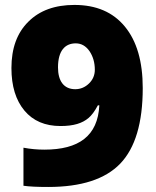

<svg xmlns="http://www.w3.org/2000/svg" viewBox="-20 -741 626 771"><path d="M553.2 -387.2C553.2 -494.1 529.3 -576.2 481.4 -634.3C433.6 -692.4 366.2 -721.2 278.8 -721.2C200.2 -721.2 138.7 -698.7 93.8 -653.8C48.3 -608.9 25.9 -546.9 25.9 -467.8C25.9 -395 43.5 -338.4 78.1 -296.9C112.8 -255.4 161.1 -234.9 223.1 -234.9C250 -234.9 272 -237.8 290 -243.2C308.1 -248.5 323.2 -256.8 335.4 -267.1C347.7 -277.3 360.4 -294.4 373 -317.9H378.9C372.6 -194.8 296.4 -140.1 158.2 -140.1C130.4 -140.1 102.1 -142.6 74.2 -147.9V4.9C97.2 8.3 130.4 9.8 173.8 9.8C306.2 9.8 402.8 -21.5 462.9 -84C522.9 -146.5 553.2 -247.6 553.2 -387.2ZM284.2 -566.9C306.2 -566.9 324.7 -556.6 339.4 -535.6C353.5 -514.6 360.8 -489.7 360.8 -460.9C360.8 -439.5 353 -420.9 337.4 -405.8C321.8 -390.6 303.2 -382.8 282.2 -382.8C235.4 -382.8 212.9 -417 212.9 -470.2C212.9 -538.1 241.7 -566.9 284.2 -566.9Z"/></svg>

Font: Sahel Black
Style: Bold
Weight: 900
Foundry: Saber Rastikerdar (saber.rastikerdar@gmail.com)
Version: Version 3.4.0